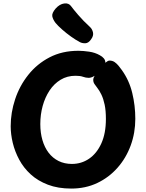

<svg xmlns="http://www.w3.org/2000/svg" viewBox="-20 -1079 850 1119"><path d="M561.6 -757.1Q576.6 -749.2 585.2 -738.7Q593.9 -728.2 593.9 -715.2Q593.9 -707.2 584.6 -692.4Q575.2 -677.6 560.7 -662Q546.2 -646.4 529.2 -635.9Q512.2 -625.4 496.7 -625.3Q479 -625.7 463.3 -631.6Q447.7 -637.4 420.1 -637.4Q371.4 -637.4 333.2 -614.2Q294.9 -590.9 268.7 -551.4Q242.6 -511.9 228.7 -461.5Q214.9 -411.1 214.9 -356.1Q214.9 -305.1 227.3 -262.4Q239.7 -219.8 263.4 -188.7Q287.2 -157.7 321.5 -140.6Q355.8 -123.6 398.8 -123.6Q454.6 -123.6 499.4 -154.2Q544.2 -184.9 570.7 -243.4Q597.2 -302 597.2 -385.6Q597.2 -434.2 590 -468.6Q582.8 -502.9 571.2 -527.1Q559.7 -551.2 546.2 -568.1Q539.3 -577.4 531.4 -588.3Q523.4 -599.1 523.4 -614Q523.4 -624.6 534.4 -643.2Q545.4 -661.8 561.8 -680.9Q578.1 -700.1 593.6 -713.1Q609.1 -726 617.9 -726Q635.4 -726 648.3 -717Q661.1 -708 671.6 -695Q682 -682 689.8 -671Q732.9 -611.2 750.7 -537.4Q768.6 -463.6 768.6 -386.6Q768.6 -304.6 741.7 -231.2Q714.8 -157.8 664.9 -101.3Q615.1 -44.8 546.8 -12.4Q478.6 20 395.2 20Q318.1 20 259.3 -2.5Q200.4 -25 159.1 -62.7Q117.8 -100.4 92.2 -148.1Q66.6 -195.7 54.4 -246.2Q42.3 -296.8 42.3 -343.4Q42.3 -422.7 68.2 -500.7Q94 -578.8 144.8 -642.7Q195.6 -706.7 268.9 -744.8Q342.2 -783 437.2 -783Q464.2 -783 499.3 -777.9Q534.3 -772.8 561.6 -757.1ZM445 -833.8Q421.4 -846.2 393.8 -865.9Q366.1 -885.7 341.7 -907.3Q317.3 -928.9 303.9 -945.1Q288.6 -965.2 284.8 -983.7Q281 -1002.1 304.7 -1029.7Q327.8 -1055.3 354.4 -1058.8Q381.1 -1062.3 394.8 -1042.3Q407.3 -1025 436.2 -991.4Q465.1 -957.8 503.3 -922.7Q517.3 -910.3 521.9 -890.4Q526.4 -870.6 511 -850Q495.7 -827.4 477.3 -826.9Q459 -826.3 445 -833.8Z"/></svg>

Font: Playpen Sans
Style: Regular
Weight: 400
Designer: Laura Meseguer, Veronika Burian, José Scaglione, Kostas Bartsokas, Vera Evstafieva, Tom Grace, Yorlmar Campos
Foundry: TypeTogether
Version: Version 2.000